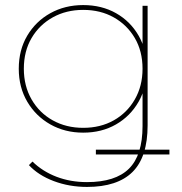

<svg xmlns="http://www.w3.org/2000/svg" viewBox="-20 -540 719 757"><path d="M323 197Q253 197 192 174Q131 151 94 111L108 97Q148 136 203 157Q258 178 323 178Q435 178 488.5 125Q542 72 542 -43V-209L552 -269L542 -329V-517H562V-46Q562 79 502.5 138Q443 197 323 197ZM358 69V50H648V69ZM308 -17Q236 -17 178.5 -49.5Q121 -82 87.5 -139Q54 -196 54 -269Q54 -343 87.5 -399.5Q121 -456 178.5 -488Q236 -520 308 -520Q381 -520 437.5 -488Q494 -456 526.5 -399.5Q559 -343 559 -269Q559 -196 526.5 -139Q494 -82 437.5 -49.5Q381 -17 308 -17ZM308 -36Q376 -36 428.5 -65.5Q481 -95 511.5 -148Q542 -201 542 -269Q542 -338 511.5 -390Q481 -442 428.5 -471.5Q376 -501 308 -501Q241 -501 188 -471.5Q135 -442 104.5 -390Q74 -338 74 -269Q74 -201 104.5 -148Q135 -95 188 -65.5Q241 -36 308 -36Z"/></svg>

Font: Montserrat Thin Thin
Style: Regular
Weight: 250
Version: Version 9.000